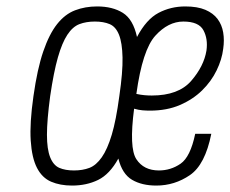

<svg xmlns="http://www.w3.org/2000/svg" viewBox="-20 -567 716 597"><path d="M84 -268Q72 -184 75.5 -130Q79 -76 95 -45Q111 -14 139 -2Q167 10 204 10Q249 10 285 -7.5Q321 -25 348 -74Q360 -26 390.5 -8Q421 10 466 10Q523 10 570.5 -22.5Q618 -55 637 -151H587Q572 -79 541.5 -58Q511 -37 474 -37Q427 -37 404 -72Q381 -107 397 -229Q411 -225 423 -224Q435 -223 446 -223Q499 -223 539.5 -240.5Q580 -258 608.5 -286Q637 -314 653.5 -348Q670 -382 674 -415Q678 -442 674 -466Q670 -490 656.5 -508Q643 -526 618.5 -536.5Q594 -547 556 -547Q511 -547 473 -527Q435 -507 406 -452Q394 -507 362 -527Q330 -547 282 -547Q245 -547 213.5 -535Q182 -523 157.5 -492Q133 -461 114.5 -407Q96 -353 84 -268ZM136 -268Q147 -343 160 -388.5Q173 -434 189.5 -459Q206 -484 227 -492Q248 -500 275 -500Q302 -500 321 -492Q340 -484 350 -459Q360 -434 361 -388.5Q362 -343 351 -268Q341 -193 327.5 -148Q314 -103 296.5 -78Q279 -53 258 -45Q237 -37 210 -37Q183 -37 164.5 -45Q146 -53 136 -78Q126 -103 126 -148Q126 -193 136 -268ZM550 -500Q598 -500 612.5 -473Q627 -446 622 -410Q614 -361 574.5 -315.5Q535 -270 452 -270Q441 -270 429.5 -271Q418 -272 404 -275Q423 -412 463 -456Q503 -500 550 -500Z"/></svg>

Font: Secuela ExtLt
Style: Italic
Weight: 200
Italic angle: -8°
Designer: Fernando Haro
Foundry: deFharo
Version: Version 1.704